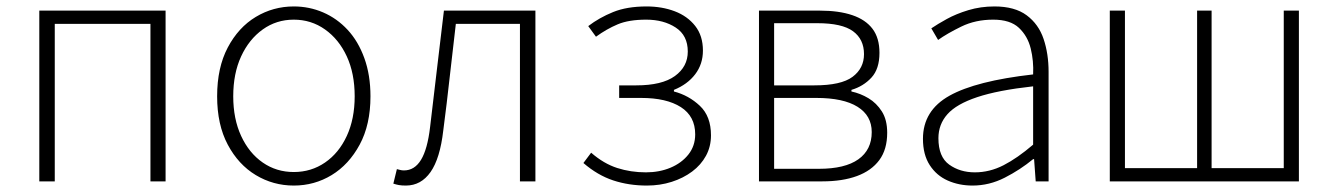

<svg xmlns="http://www.w3.org/2000/svg" viewBox="-20 -563 4155 596"><path d="M102 0V-530H494V0H447V-489H150V0Z M892 13Q828 13 774 -19.5Q720 -52 687 -114Q654 -176 654 -264Q654 -353 687 -415.5Q720 -478 774 -510.5Q828 -543 892 -543Q940 -543 983 -524.5Q1026 -506 1059 -470.5Q1092 -435 1111 -382.5Q1130 -330 1130 -264Q1130 -176 1096.5 -114Q1063 -52 1009.5 -19.5Q956 13 892 13ZM892 -29Q946 -29 989 -58.5Q1032 -88 1056.5 -141Q1081 -194 1081 -264Q1081 -335 1056.5 -388Q1032 -441 989 -471.5Q946 -502 892 -502Q838 -502 795.5 -471.5Q753 -441 728.5 -388Q704 -335 704 -264Q704 -194 728.5 -141Q753 -88 795.5 -58.5Q838 -29 892 -29Z M1240 13Q1227 13 1218.5 11.5Q1210 10 1201 7L1212 -38Q1217 -37 1222 -35.5Q1227 -34 1234 -34Q1267 -34 1287 -67Q1307 -100 1315 -168Q1326 -259 1336.5 -349.5Q1347 -440 1358 -530H1642V0H1594V-489H1395Q1385 -406 1376 -324Q1367 -242 1356 -158Q1346 -71 1316.5 -29Q1287 13 1240 13Z M1988 13Q1932 13 1883.5 -3Q1835 -19 1791 -57L1815 -89Q1854 -55 1896 -41.5Q1938 -28 1985 -28Q2027 -28 2061.5 -42.5Q2096 -57 2117 -83.5Q2138 -110 2138 -146Q2138 -202 2093.5 -230.5Q2049 -259 1970 -259H1902V-298H1955Q2035 -298 2075 -327Q2115 -356 2115 -403Q2115 -453 2077.5 -477.5Q2040 -502 1986 -502Q1932 -502 1897.5 -487.5Q1863 -473 1830 -449L1806 -482Q1840 -508 1883 -525.5Q1926 -543 1987 -543Q2035 -543 2074.5 -528Q2114 -513 2138 -482.5Q2162 -452 2162 -406Q2162 -364 2138 -332.5Q2114 -301 2072 -284V-279Q2118 -267 2152.5 -234.5Q2187 -202 2187 -143Q2187 -108 2171.5 -79.5Q2156 -51 2128.5 -30.5Q2101 -10 2065 1.5Q2029 13 1988 13Z M2336 0V-530H2526Q2584 -530 2625.5 -516Q2667 -502 2688.5 -473.5Q2710 -445 2710 -399Q2710 -349 2685 -322Q2660 -295 2623 -284V-279Q2651 -273 2676 -258Q2701 -243 2717.5 -217Q2734 -191 2734 -151Q2734 -99 2709.5 -66Q2685 -33 2640 -16.5Q2595 0 2533 0ZM2383 -298H2508Q2591 -298 2626.5 -324.5Q2662 -351 2662 -395Q2662 -441 2628 -466Q2594 -491 2517 -491H2383ZM2383 -39H2522Q2603 -39 2644.5 -68.5Q2686 -98 2686 -153Q2686 -204 2642 -231.5Q2598 -259 2514 -259H2383Z M2999 13Q2957 13 2922 -2.5Q2887 -18 2866 -50.5Q2845 -83 2845 -132Q2845 -220 2927.5 -266Q3010 -312 3187 -332Q3189 -374 3179.5 -412.5Q3170 -451 3143 -476.5Q3116 -502 3063 -502Q3008 -502 2964 -480.5Q2920 -459 2892 -439L2871 -475Q2890 -488 2919 -504Q2948 -520 2986 -531.5Q3024 -543 3067 -543Q3130 -543 3167 -515.5Q3204 -488 3219.5 -442Q3235 -396 3235 -340V0H3195L3190 -69H3187Q3147 -36 3099 -11.5Q3051 13 2999 13ZM3006 -28Q3052 -28 3095 -50Q3138 -72 3187 -114V-295Q3078 -283 3013.5 -261.5Q2949 -240 2921 -208.5Q2893 -177 2893 -134Q2893 -76 2926.5 -52Q2960 -28 3006 -28Z M3425 0V-530H3472V-41H3696V-530H3741V-41H3965V-530H4012V0Z"/></svg>

Font: Noto Sans KR ExtraLight
Style: Regular
Weight: 250
Designer: Ryoko NISHIZUKA  (kana, bopomofo & ideographs); Paul D. Hunt (Latin, Greek & Cyrillic); Sandoll Communications , Soo-you
Foundry: Adobe
Version: Version 2.004-H2;hotconv 1.0.118;makeotfexe 2.5.65603